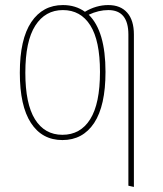

<svg xmlns="http://www.w3.org/2000/svg" viewBox="-20 -549 650 766"><path d="M412.1 -528.8Q460.9 -528.8 487.5 -498.5Q514.2 -468.3 514.2 -411.1V196.8L492.2 191.9V-411.1Q492.2 -508.8 412.1 -508.8Q373.5 -508.8 334 -490.2Q400.9 -424.8 400.9 -262.2Q400.9 -127 355.7 -58.6Q310.5 9.8 229 9.8Q147.9 9.8 103.5 -58.3Q59.1 -126.5 59.1 -258.8Q59.1 -392.6 104.7 -460.7Q150.4 -528.8 231 -528.8Q281.7 -528.8 318.8 -502Q363.8 -528.8 412.1 -528.8ZM378.9 -262.2Q378.9 -386.7 340.3 -447.8Q301.8 -508.8 231 -508.8Q160.6 -508.8 120.8 -446.8Q81.1 -384.8 81.1 -258.8Q81.1 -134.8 119.6 -73Q158.2 -11.2 229 -11.2Q300.8 -11.2 339.8 -73.2Q378.9 -135.3 378.9 -262.2Z"/></svg>

Font: Fira Sans Compressed Thin
Style: Regular
Weight: 100
Width: 1
Designer: Carrois Corporate & Edenspiekermann AG
Foundry: Carrois Corporate GbR & Edenspiekermann AG
Version: Version 4.203;PS 004.203;hotconv 1.0.88;makeotf.lib2.5.64775